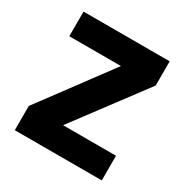

<svg xmlns="http://www.w3.org/2000/svg" viewBox="-133 -665 750 776"><g transform="rotate(30 241.5 -277.0)"><path d="M441 -441C441 -441 441 -554 441 -554C441 -554 39 -554 39 -554C39 -554 39 -439 39 -439C39 -439 280 -439 280 -439C280 -439 38 -113 38 -113C38 -113 38 0 38 0C38 0 444 0 444 0C444 0 444 -115 444 -115C444 -115 197 -115 197 -115C197 -115 441 -441 441 -441Z"/></g></svg>

Font: Girnar Poppins
Style: SemiBold
Weight: 500
Designer: Ninad Kale (Devanagari), Jonny Pinhorn (Latin)
Foundry: Indian Type Foundry
Version: ""